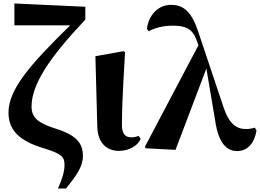

<svg xmlns="http://www.w3.org/2000/svg" viewBox="-20 -854 1499 1107"><path d="M314 233H360C421 159 458 105 458 46C458 -26 424 -73 305 -111C196 -145 162 -177 162 -240C162 -365 261 -518 472 -741V-815L63 -834V-708H385C147 -476 29 -336 29 -205C29 -103 91 -41 236 2C338 33 352 53 352 97C352 135 338 180 314 233Z M666 16C730 16 777 -19 791 -53L779 -71C768 -66 755 -62 737 -62C707 -62 683 -78 683 -131C683 -198 685 -290 701 -552L693 -559L530 -530L541 -123C543 -33 593 16 666 16Z M1348 17C1406 17 1447 -27 1459 -102L1449 -118C1436 -113 1414 -110 1398 -110C1344 -110 1301 -139 1269 -235L1124 -668C1087 -781 1042 -826 967 -826C890 -826 837 -766 827 -688L837 -674C867 -690 914 -706 976 -706C1047 -706 1090 -690 1114 -621L1124 -593L815 -7L821 1L992 10L1170 -459L1221 -156C1241 -22 1291 17 1348 17Z"/></svg>

Font: Source Han Serif KR Heavy
Style: Regular
Weight: 900
Designer: Ryoko NISHIZUKA 西塚涼子 (kana & ideographs); Frank Grießhammer (Latin, Greek & Cyrillic); Wenlong ZHANG 张文龙 (bopomofo); San
Foundry: Adobe
Version: Version 2.001;hotconv 1.1.0;makeotfexe 2.6.0